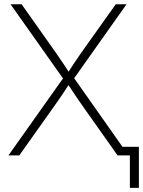

<svg xmlns="http://www.w3.org/2000/svg" viewBox="-20 -748 688 924"><path d="M20.5 0 294.9 -387.2V-354L30.8 -727.5H84L228 -523.9Q244.1 -501 258.5 -480Q272.9 -459 287.4 -438Q301.8 -417 315.9 -394H304.2Q318.8 -417 332.8 -438Q346.7 -459 361.3 -480Q376 -501 392.1 -523.9L537.1 -727.5H588.9L325.2 -355V-388.2L598.6 0H545.9L387.7 -223.6Q372.6 -245.1 358.6 -265.4Q344.7 -285.6 331.1 -305.9Q317.4 -326.2 303.2 -348.1H315.9Q302.2 -326.7 288.6 -306.2Q274.9 -285.6 261 -265.4Q247.1 -245.1 231.4 -223.6L72.8 0ZM605 156.2V0H557.6V-41.5H648.4V156.2Z"/></svg>

Font: Inter 24pt ExtraLight
Style: Regular
Weight: 250
Designer: Rasmus Andersson
Foundry: rsms
Version: Version 4.001;git-66647c0bb